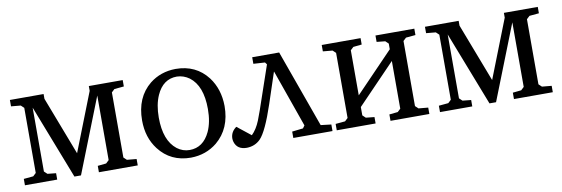

<svg xmlns="http://www.w3.org/2000/svg" viewBox="-44 -774 3123 1066"><g transform="rotate(-10 1518.0 -241.0)"><path d="M30 0V-36L84 -41L101 -57V-424L84 -440L30 -445V-481H220V-454L346 -125L475 -454V-481H666V-445L612 -440L595 -424V-57L612 -41L666 -36V0H447V-36L495 -41L512 -57V-421L346 0H309L147 -417V-57L164 -41L212 -36V0Z M733 -241Q733 -371 819 -441Q881 -490 965 -491Q1080 -491 1146 -405Q1197 -337 1198 -241Q1198 -114 1113 -43Q1050 8 965 9Q851 9 785 -77Q733 -145 733 -241ZM827 -241Q827 -111 895 -58Q927 -34 965 -34Q1042 -34 1080 -115Q1104 -167 1104 -241Q1104 -372 1035 -424Q1003 -447 965 -448Q887 -448 850 -365Q827 -313 827 -241Z M1209 -57Q1210 -93 1242 -116L1319 -55Q1347 -82 1366 -129Q1375 -151 1386 -183L1470 -428L1461 -440L1396 -444V-481H1548L1705 -44L1764 -37V0H1543V-36L1605 -43L1616 -58L1502 -381H1501L1444 -209Q1395 -62 1357 -23Q1326 8 1280 9Q1226 9 1212 -36Q1209 -46 1209 -57Z M1788 0V-36L1842 -41L1859 -57V-424L1842 -440L1788 -445V-481H2007V-445L1959 -440L1942 -424V-170L2156 -392V-424L2139 -440L2091 -445V-481H2310V-445L2256 -440L2239 -424V-57L2256 -41L2310 -36V0H2091V-36L2139 -41L2156 -57V-326L1942 -104V-57L1959 -41L2007 -36V0Z M2370 0V-36L2424 -41L2441 -57V-424L2424 -440L2370 -445V-481H2560V-454L2686 -125L2815 -454V-481H3006V-445L2952 -440L2935 -424V-57L2952 -41L3006 -36V0H2787V-36L2835 -41L2852 -57V-421L2686 0H2649L2487 -417V-57L2504 -41L2552 -36V0Z"/></g></svg>

Font: Khartiya
Style: Regular
Weight: 500
Version: Version 1.0.1